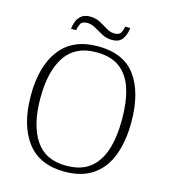

<svg xmlns="http://www.w3.org/2000/svg" viewBox="-127 -977 959 1087"><g transform="rotate(15 352.5 -433.0)"><path d="M352 10Q204 10 130.5 -88.5Q57 -187 57 -359Q57 -531 132 -628Q207 -725 353 -725Q505 -725 575.5 -627.5Q646 -530 646 -358Q646 -247 615 -164Q584 -81 518.5 -35.5Q453 10 352 10ZM352 -25Q438 -25 490 -65Q542 -105 566.5 -179.5Q591 -254 591 -358Q591 -463 567.5 -537Q544 -611 492 -650.5Q440 -690 353 -690Q230 -690 171.5 -602.5Q113 -515 113 -358Q113 -201 171.5 -113Q230 -25 352 -25ZM419 -780Q386 -780 359.5 -794.5Q333 -809 309 -823Q285 -837 260 -837Q230 -837 221 -819Q212 -801 209 -781H179Q181 -803 189.5 -825Q198 -847 216.5 -861.5Q235 -876 265 -876Q299 -876 325.5 -862Q352 -848 375 -833.5Q398 -819 422 -819Q451 -819 460 -835Q469 -851 472 -872H502Q499 -837 481 -808.5Q463 -780 419 -780Z"/></g></svg>

Font: Noto Serif Tibetan ExtraLight
Style: Regular
Weight: 200
Designer: Monotype Design Team
Foundry: Monotype Imaging Inc.
Version: Version 2.103; ttfautohint (v1.8.4.7-5d5b)